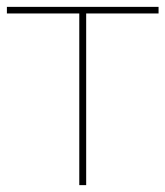

<svg xmlns="http://www.w3.org/2000/svg" viewBox="-24 -537 480 557"><path d="M206 -506 214 -498H-4V-517H436V-498H218L226 -506V0H206Z"/></svg>

Font: iiserrat Thin
Style: Regular
Weight: 100
Designer: Akira Ohta
Foundry: Akira Ohta
Version: Version 1.200;Glyphs 3.3.1 (3343)